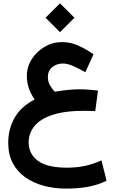

<svg xmlns="http://www.w3.org/2000/svg" viewBox="-20 -779 678 1128"><path d="M247.6 -674.8 332.5 -759.3 417.5 -674.8 332.5 -589.8ZM481.4 -354.5Q448.7 -373.5 413.3 -389.6Q377.9 -405.8 349.1 -405.8Q312.5 -405.8 286.9 -384.3Q261.2 -362.8 261.2 -327.1Q261.2 -298.8 274.4 -276.6Q287.6 -254.4 301.8 -240.2Q342.8 -247.1 378.9 -250.7Q415 -254.4 445.3 -254.4Q474.1 -254.4 501.7 -252.2Q529.3 -250 555.7 -247.1L539.6 -126.5Q523.9 -127 503.9 -127.4Q483.9 -127.9 474.1 -127.9Q358.4 -127.9 286.6 -103.5Q214.8 -79.1 181.6 -37.4Q148.4 4.4 148.4 57.1Q148.4 125.5 202.9 165.8Q257.3 206.1 374 206.1Q428.7 206.1 478 195.8Q527.3 185.5 576.2 163.1L606 282.7Q552.7 308.6 495.4 318.8Q438 329.1 368.7 329.1Q299.8 329.1 238.3 312.7Q176.8 296.4 129.6 263.4Q82.5 230.5 55.4 179.9Q28.3 129.4 28.3 60.5Q28.3 -21 65.7 -86.9Q103 -152.8 183.6 -194.8Q160.2 -227.5 148.9 -262.2Q137.7 -296.9 137.7 -333.5Q137.7 -386.2 166.5 -431.4Q195.3 -476.6 242.4 -504.2Q289.6 -531.7 344.2 -531.7Q394 -531.7 439.2 -511.5Q484.4 -491.2 529.3 -460.4Z"/></svg>

Font: Vazir UI
Style: Bold-UI
Weight: 700
Designer: Saber Rastikerdar
Foundry: Saber Rastikerdar
Version: Version 30.1.0